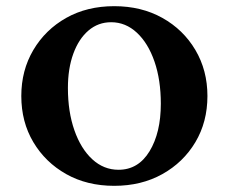

<svg xmlns="http://www.w3.org/2000/svg" viewBox="-20 -592 741 622"><path d="M350 10Q262 10 194.5 -28Q127 -66 88 -131.5Q49 -197 49 -281Q49 -364 88 -430Q127 -496 194.5 -534Q262 -572 350 -572Q438 -572 506 -534Q574 -496 613 -430Q652 -364 652 -281Q652 -197 613 -131.5Q574 -66 506 -28Q438 10 350 10ZM364 -42Q428 -42 464.5 -102Q501 -162 501 -256Q501 -333 480.5 -392.5Q460 -452 423.5 -486Q387 -520 340 -520Q298 -520 266.5 -493Q235 -466 217.5 -418Q200 -370 200 -307Q200 -230 221 -170Q242 -110 279 -76Q316 -42 364 -42Z"/></svg>

Font: Spectral SC
Style: Bold
Weight: 700
Designer: Jean-Baptiste Levee
Foundry: Production Type
Version: Version 2.001